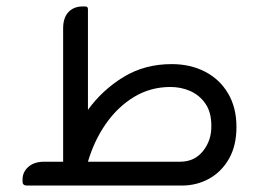

<svg xmlns="http://www.w3.org/2000/svg" viewBox="-20 -576 809 596"><path d="M513 -377Q571 -377 616.5 -353.5Q662 -330 688 -286Q714 -242 714 -182Q714 -124 691 -83.5Q668 -43 629.5 -21.5Q591 0 544 0H64Q50 0 50 -12V-19Q50 -42 68 -58Q86 -74 117 -74H176V-488Q176 -521 192.5 -538.5Q209 -556 237 -556H244Q253 -556 253 -548V-235Q298 -297 363.5 -337Q429 -377 513 -377ZM253 -74H539Q584 -74 610.5 -107.5Q637 -141 636 -186Q636 -228 617.5 -254.5Q599 -281 570.5 -293.5Q542 -306 509 -306Q447 -306 396 -275Q345 -244 308.5 -191.5Q272 -139 253 -74Z"/></svg>

Font: Zain
Style: Regular
Weight: 400
Designer: Zain,Boutros
Foundry: Mobile Telecommunications Company (Zain), 2024
Version: Version 1.51; ttfautohint (v1.8.4)